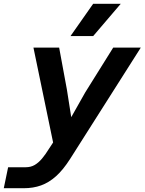

<svg xmlns="http://www.w3.org/2000/svg" viewBox="-77 -806 765 1016"><path d="M277 -332 300 -186 374 -317 522 -554H668L294 35Q257 93 219.5 126.5Q182 160 140.5 175Q99 190 49 190H-57L-34 79H59Q86 79 106.5 67Q127 55 145.5 33Q164 11 183 -20L204 -52L100 -554H236ZM296 -615 416 -786H562L416 -615Z"/></svg>

Font: Azeret Mono Thin SemiBold
Style: Italic
Weight: 600
Italic angle: -12°
Version: Version 1.002